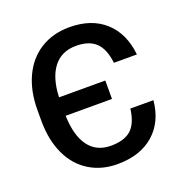

<svg xmlns="http://www.w3.org/2000/svg" viewBox="-130 -839 929 966"><g transform="rotate(-20 334.0 -356.0)"><path d="M616.2 -231H492.7Q482.9 -154.3 446.3 -121.3Q409.7 -88.4 337.9 -88.4Q261.2 -88.4 219.5 -144.3Q177.7 -200.2 174.3 -308.1H422.4V-406.7H174.8Q178.7 -509.3 221.7 -565.2Q264.6 -621.1 343.3 -621.1Q412.6 -621.1 448.7 -586.4Q484.9 -551.8 493.7 -475.6H616.7Q605 -590.8 533.4 -655.8Q461.9 -720.7 343.3 -720.7Q255.4 -720.7 188.7 -679.2Q122.1 -637.7 86.4 -561Q50.8 -484.4 50.8 -383.3V-323.2Q51.3 -222.2 86.7 -146.5Q122.1 -70.8 187.3 -30.5Q252.4 9.8 337.9 9.8Q459 9.8 532.2 -54Q605.5 -117.7 616.2 -231Z"/></g></svg>

Font: FAU Chimera Medium
Style: Regular
Weight: 500
Version: Version 1.002;hotconv 1.0.117;makeotfexe 2.5.65602